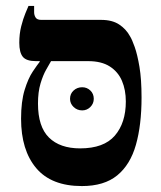

<svg xmlns="http://www.w3.org/2000/svg" viewBox="-20 -617 542 647"><path d="M256 10Q153 10 102 -50.5Q51 -111 51 -217Q51 -275 63 -314Q75 -353 90.5 -376Q106 -399 114 -409V-427H152V-411Q147 -402 136 -383Q125 -364 116.5 -335.5Q108 -307 108 -268Q108 -190 145 -153.5Q182 -117 250 -117Q330 -117 367 -160Q404 -203 404 -275Q404 -314 391 -344.5Q378 -375 350 -393Q322 -411 277 -411H101Q69 -411 57 -425.5Q45 -440 45 -473Q45 -503 51.5 -528.5Q58 -554 65.5 -572Q73 -590 76 -597H95V-576Q95 -566 100 -558Q105 -550 119 -550H321Q358 -550 381.5 -534.5Q405 -519 418 -495Q425 -484 434 -458.5Q443 -433 450 -391.5Q457 -350 457 -288Q457 -196 438 -129Q419 -62 375 -26Q331 10 256 10ZM257 -245Q240 -245 228 -256.5Q216 -268 216 -284Q216 -301 228 -312Q240 -323 257 -323Q273 -323 284.5 -312Q296 -301 296 -284Q296 -268 284.5 -256.5Q273 -245 257 -245Z"/></svg>

Font: Frank Ruhl Libre Medium
Style: Regular
Weight: 500
Designer: Yanek Iontef
Foundry: Fontef
Version: Version 6.004